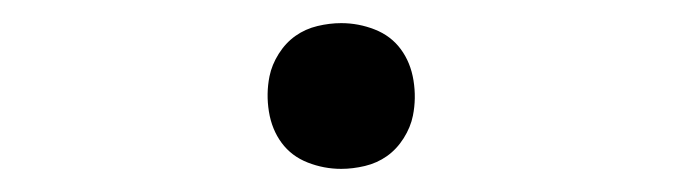

<svg xmlns="http://www.w3.org/2000/svg" viewBox="-20 -408 590 166"><path d="M275 -262Q260 -262 246 -267.5Q232 -273 223.5 -284.5Q215 -296 212.5 -311.5Q210 -327 213 -342Q215 -352 221 -361.5Q227 -371 235.5 -377Q244 -383 254.5 -385.5Q265 -388 275 -388Q290 -388 304 -382.5Q318 -377 326.5 -365.5Q335 -354 337.5 -338.5Q340 -323 337 -308Q335 -298 329 -288.5Q323 -279 314.5 -273Q306 -267 295.5 -264.5Q285 -262 275 -262Z"/></svg>

Font: Lode Dark
Style: Italic
Weight: 400
Italic angle: -11°
Monospace: yes
Designer: Belleve Invis
Foundry: Belleve Invis
Version: Version 29.2.0; ttfautohint (v1.8.3)